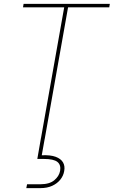

<svg xmlns="http://www.w3.org/2000/svg" viewBox="-20 -720 588 993"><path d="M191 0 312 -682H99L102 -700H548L545 -682H332L211 0ZM116 253 120 233H188Q236 233 261 212Q286 191 291 163Q296 133 277 117.5Q258 102 206 102H173L192 -7H212L196 83Q241 81 268 91Q295 101 306 120Q317 139 312 165Q308 189 292 209Q276 229 250 241Q224 253 188 253Z"/></svg>

Font: DM Sans 28pt Thin
Style: Italic
Weight: 250
Italic angle: -10°
Version: Version 4.004;gftools[0.9.30]